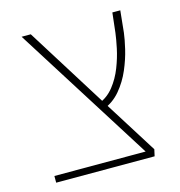

<svg xmlns="http://www.w3.org/2000/svg" viewBox="-91 -666 702 748"><g transform="rotate(-15 260.0 -292.0)"><path d="M425 -8 62 -584H99L311 -245L448 -27ZM45 0V-27H431H448L442 0ZM296 -228 286 -255Q322 -269 346.5 -300Q371 -331 386 -369.5Q401 -408 408.5 -444Q416 -480 419 -504L428 -584H460L451 -496Q448 -471 439 -432.5Q430 -394 412.5 -353Q395 -312 366.5 -278Q338 -244 296 -228Z"/></g></svg>

Font: Noto Sans Hebrew Light
Style: Regular
Weight: 100
Version: Version 3.000